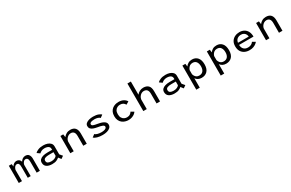

<svg xmlns="http://www.w3.org/2000/svg" viewBox="246 -2713 7318 4826"><g transform="rotate(-30 3905.0 -300.0)"><path d="M51.5 0V-500H133.5L143 -426.5Q165.5 -463.5 199.5 -487.2Q233.5 -511 274 -511Q320.5 -511 350.5 -487Q380.5 -463 391.5 -421.5Q414.5 -460.5 451 -485.8Q487.5 -511 532.5 -511Q601.5 -511 633 -466.8Q664.5 -422.5 664.5 -354.5V0H571V-312.5Q571 -379 551.8 -406.8Q532.5 -434.5 494 -434.5Q468 -434.5 447.8 -416.5Q427.5 -398.5 414.2 -373.2Q401 -348 397.5 -325V0H313V-313Q313 -379.5 295.8 -407Q278.5 -434.5 241 -434.5Q215.5 -434.5 195.2 -416.5Q175 -398.5 162 -373.5Q149 -348.5 145 -327.5V0Z M1283 14.5 1225.5 -59.5Q1201.5 -35 1152.2 -12Q1103 11 1021 11Q923 11 864 -29.2Q805 -69.5 805 -151.5Q805 -204 837.2 -237.5Q869.5 -271 926.2 -287.2Q983 -303.5 1056.5 -303.5H1194.5V-332.5Q1194.5 -369 1173.5 -391.2Q1152.5 -413.5 1118.5 -423.5Q1084.5 -433.5 1045.5 -433.5Q991 -433.5 951.8 -413.2Q912.5 -393 895 -372.5L815.5 -429Q839.5 -459 901.5 -485.5Q963.5 -512 1052.5 -512Q1116.5 -512 1171 -493.8Q1225.5 -475.5 1258.5 -439Q1291.5 -402.5 1291.5 -347.5V-116L1357.5 -37.5ZM1035.5 -61.5Q1093.5 -61.5 1135.2 -81.5Q1177 -101.5 1194.5 -128V-234.5H1064Q992.5 -234.5 948.2 -215.8Q904 -197 904 -150.5Q904 -100.5 940.5 -81Q977 -61.5 1035.5 -61.5Z M1548 0V-500H1630L1642.5 -412.5Q1673.5 -456 1722.8 -483.8Q1772 -511.5 1835 -511.5Q2025 -511.5 2025 -298.5V0H1923.5V-282.5Q1923.5 -431.5 1805.5 -431.5Q1764.5 -431.5 1730 -409.5Q1695.5 -387.5 1673 -353.2Q1650.5 -319 1646.5 -281.5V0Z M2485 11Q2400 11 2332.2 -8.2Q2264.5 -27.5 2230.5 -59L2308.5 -117Q2330.5 -93.5 2380.5 -79.2Q2430.5 -65 2487 -65Q2530.5 -65 2566.2 -72.5Q2602 -80 2623.5 -96.5Q2645 -113 2645 -139.5Q2645 -173.5 2595.5 -192.8Q2546 -212 2465.5 -223.5Q2405.5 -233.5 2358.2 -250.5Q2311 -267.5 2284 -297.2Q2257 -327 2257 -374Q2257 -422 2292 -452.5Q2327 -483 2382.5 -497.5Q2438 -512 2499 -512Q2591 -512 2652 -488Q2713 -464 2728.5 -439L2653 -384.5Q2639 -407.5 2594.5 -422Q2550 -436.5 2498.5 -436.5Q2463 -436.5 2430.2 -430.5Q2397.5 -424.5 2376.5 -410.5Q2355.5 -396.5 2355.5 -372.5Q2355.5 -339 2394.2 -324Q2433 -309 2503.5 -298.5Q2542.5 -292.5 2584.5 -281.8Q2626.5 -271 2662.8 -253.5Q2699 -236 2721.5 -209.2Q2744 -182.5 2744 -144Q2744 -90 2708 -55.8Q2672 -21.5 2613 -5.2Q2554 11 2485 11Z M3464 -100Q3451 -75 3419 -49.2Q3387 -23.5 3340 -6.2Q3293 11 3235.5 11Q3188 11 3140.8 -3.5Q3093.5 -18 3054.5 -49.2Q3015.5 -80.5 2992 -130.5Q2968.5 -180.5 2968.5 -251Q2968.5 -322.5 2992 -372.2Q3015.5 -422 3054.5 -453Q3093.5 -484 3140.8 -498Q3188 -512 3235.5 -512Q3322 -512 3381 -478.8Q3440 -445.5 3463.5 -399L3380.5 -350.5Q3361.5 -387.5 3326.8 -410.2Q3292 -433 3235.5 -433Q3196 -433 3158.2 -415.2Q3120.5 -397.5 3095.8 -357.8Q3071 -318 3071 -251Q3071 -185 3095.8 -144.8Q3120.5 -104.5 3158.2 -86.2Q3196 -68 3235.5 -68Q3292 -68 3328.2 -93.5Q3364.5 -119 3379 -148.5Z M3666.5 0V-800H3766.5V-417.5Q3799.5 -459.5 3848.8 -485.5Q3898 -511.5 3956.5 -511.5Q4048.5 -511.5 4100 -461.2Q4151.5 -411 4151.5 -296.5V0H4050.5V-281Q4050.5 -359 4018.8 -395.2Q3987 -431.5 3924 -431.5Q3885.5 -431.5 3851.5 -410.2Q3817.5 -389 3794.5 -353.8Q3771.5 -318.5 3766.5 -276V0Z M4833 14.5 4775.5 -59.5Q4751.5 -35 4702.2 -12Q4653 11 4571 11Q4473 11 4414 -29.2Q4355 -69.5 4355 -151.5Q4355 -204 4387.2 -237.5Q4419.5 -271 4476.2 -287.2Q4533 -303.5 4606.5 -303.5H4744.5V-332.5Q4744.5 -369 4723.5 -391.2Q4702.5 -413.5 4668.5 -423.5Q4634.5 -433.5 4595.5 -433.5Q4541 -433.5 4501.8 -413.2Q4462.5 -393 4445 -372.5L4365.5 -429Q4389.5 -459 4451.5 -485.5Q4513.5 -512 4602.5 -512Q4666.5 -512 4721 -493.8Q4775.5 -475.5 4808.5 -439Q4841.5 -402.5 4841.5 -347.5V-116L4907.5 -37.5ZM4585.5 -61.5Q4643.5 -61.5 4685.2 -81.5Q4727 -101.5 4744.5 -128V-234.5H4614Q4542.5 -234.5 4498.2 -215.8Q4454 -197 4454 -150.5Q4454 -100.5 4490.5 -81Q4527 -61.5 4585.5 -61.5Z M5088.5 -500H5174.5L5186 -416.5Q5213 -458 5259.2 -485Q5305.5 -512 5371 -512Q5470.5 -512 5529.2 -445Q5588 -378 5588 -249.5Q5588 -120.5 5526 -54.8Q5464 11 5360 11Q5299.5 11 5257.2 -12.5Q5215 -36 5189.5 -73V200H5088.5ZM5341 -432Q5293 -432 5261.2 -409.8Q5229.5 -387.5 5212 -358Q5194.5 -328.5 5189.5 -305.5V-192Q5194 -169.5 5210 -140.5Q5226 -111.5 5256.2 -90.2Q5286.5 -69 5334.5 -69Q5407.5 -69 5446.2 -117Q5485 -165 5485 -249.5Q5485 -333.5 5449.2 -382.8Q5413.5 -432 5341 -432Z M5798.5 -500H5884.5L5896 -416.5Q5923 -458 5969.2 -485Q6015.5 -512 6081 -512Q6180.5 -512 6239.2 -445Q6298 -378 6298 -249.5Q6298 -120.5 6236 -54.8Q6174 11 6070 11Q6009.5 11 5967.2 -12.5Q5925 -36 5899.5 -73V200H5798.5ZM6051 -432Q6003 -432 5971.2 -409.8Q5939.5 -387.5 5922 -358Q5904.5 -328.5 5899.5 -305.5V-192Q5904 -169.5 5920 -140.5Q5936 -111.5 5966.2 -90.2Q5996.5 -69 6044.5 -69Q6117.5 -69 6156.2 -117Q6195 -165 6195 -249.5Q6195 -333.5 6159.2 -382.8Q6123.5 -432 6051 -432Z M6986.5 -93.5Q6973 -74.5 6942 -50Q6911 -25.5 6862.5 -7.2Q6814 11 6747 11Q6672.5 11 6611.8 -18.2Q6551 -47.5 6515 -106Q6479 -164.5 6479 -252Q6479 -340 6516.5 -397.8Q6554 -455.5 6615 -483.8Q6676 -512 6747 -512Q6822.5 -512 6880 -479.8Q6937.5 -447.5 6969.5 -386.2Q7001.5 -325 7001.5 -237H6581.5Q6584.5 -156 6628 -111.8Q6671.5 -67.5 6747 -67.5Q6790 -67.5 6821.5 -80Q6853 -92.5 6873.2 -110Q6893.5 -127.5 6902.5 -143ZM6748.5 -436Q6686.5 -436 6641.5 -402.5Q6596.5 -369 6585 -297H6897.5Q6897 -328 6881.2 -360Q6865.5 -392 6832.8 -414Q6800 -436 6748.5 -436Z M7228 0V-500H7310L7322.5 -412.5Q7353.5 -456 7402.8 -483.8Q7452 -511.5 7515 -511.5Q7705 -511.5 7705 -298.5V0H7603.5V-282.5Q7603.5 -431.5 7485.5 -431.5Q7444.5 -431.5 7410 -409.5Q7375.5 -387.5 7353 -353.2Q7330.5 -319 7326.5 -281.5V0Z"/></g></svg>

Font: League Mono
Style: Regular
Weight: 400
Width: 6
Designer: Tyler Finck
Foundry: The League of Moveable Type / Tyler Finck
Version: Version 2.300;RELEASE